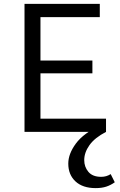

<svg xmlns="http://www.w3.org/2000/svg" viewBox="-20 -678 619 987"><path d="M525 0H106V-658H493V-590H188V-68H525ZM134 -301V-367H455V-301ZM472 289Q405 289 368 254.5Q331 220 331 163Q331 113 370 60Q409 7 498 -35L525 0Q467 30 440 68Q413 106 413 145Q413 180 434.5 205.5Q456 231 500 231Q514 231 526 227.5Q538 224 549 217L570 259Q549 274 526 281.5Q503 289 472 289Z"/></svg>

Font: Ysabeau Office Medium
Style: Regular
Weight: 500
Designer: Christian Thalmann (Catharsis Fonts)
Version: Version 2.001;gftools[0.9.30]; featfreeze: tnum,lnum,ss02